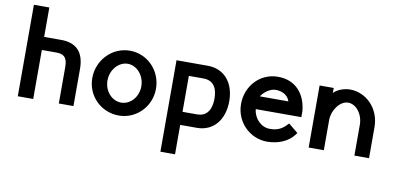

<svg xmlns="http://www.w3.org/2000/svg" viewBox="-82 -961 2982 1447"><g transform="rotate(10 1409.0 -237.5)"><path d="M304 -375C355 -374 387 -358 387 -279V0H499V-284C499 -422 428 -475 321 -475H191V-700H73V0H191V-375Z M848 -385C917 -385 977 -318 977 -235C977 -152 917 -88 848 -88C778 -88 718 -152 718 -235C718 -317 778 -385 848 -385ZM1089 -236C1089 -375 981 -485 847 -485C712 -485 602 -372 602 -233C602 -95 712 11 847 11C981 11 1089 -99 1089 -236Z M1649 -240C1649 -384 1567 -475 1443 -475H1204V225H1316V0H1444C1567 0 1649 -94 1649 -240ZM1536 -240C1536 -174 1515 -100 1427 -100H1316V-375H1427C1515 -375 1536 -306 1536 -240Z M1870 -316C1890 -350 1937 -385 1979 -385C2004 -385 2067 -379 2088 -316ZM2123 -153 2112 -142C2082 -109 2045 -88 1992 -88H1984C1920 -88 1863 -144 1856 -216H2205V-261C2193 -396 2111 -485 1982 -485H1978C1844 -485 1740 -375 1740 -235C1740 -98 1848 11 1983 11C2066 10 2142 -20 2186 -79L2196 -93Z M2299 0H2415V-234C2416 -307 2472 -385 2534 -385C2595 -385 2649 -318 2649 -235V0H2761V-236C2761 -383 2653 -485 2531 -485C2486 -485 2435 -466 2407 -437V-475H2299Z"/></g></svg>

Font: Mint Spirit No2
Style: Bold
Weight: 700
Designer: HARENDAL Hirwen
Foundry: Arkandis Digital Foundry.
Version: Version 1.004;FFEdit